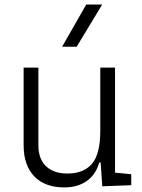

<svg xmlns="http://www.w3.org/2000/svg" viewBox="-20 -815 626 845"><path d="M263.2 9.8Q177.7 9.8 130.9 -38.8Q84 -87.4 84 -175.8V-517.6H148.9V-175.8Q148.9 -115.7 182.6 -83.5Q216.3 -51.3 276.4 -51.3Q348.1 -51.3 384.8 -94.2Q421.4 -137.2 421.4 -239.3V-517.6H486.3V-55.2L557.6 -48.3V0L430.2 4.9L422.9 -99.6H416.5Q402.3 -47.4 362.3 -18.8Q322.3 9.8 263.2 9.8ZM253.4 -609.4 359.4 -794.9H429.7L317.4 -609.4Z"/></svg>

Font: Caskaydia Cove Light
Style: Regular
Weight: 300
Monospace: yes
Designer: Aaron Bell
Foundry: Saja Typeworks
Version: Version 4.300; ttfautohint (v1.8.3)